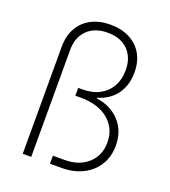

<svg xmlns="http://www.w3.org/2000/svg" viewBox="-135 -836 830 935"><g transform="rotate(20 280.0 -368.5)"><path d="M90.3 0V-555.2Q90.3 -611.8 113.8 -652.6Q137.2 -693.4 179.2 -715.3Q221.2 -737.3 277.8 -737.3Q334.5 -737.3 377 -715.6Q419.4 -693.8 442.9 -653.8Q466.3 -613.8 466.3 -558.1Q466.3 -490.7 432.6 -444.6Q398.9 -398.4 336.9 -380.4V-377Q411.6 -366.7 457.3 -317.1Q502.9 -267.6 502.9 -192.4Q502.9 -135.7 476.6 -92.3Q450.2 -48.8 402.3 -24.4Q354.5 0 291.5 0H231.4V-41.5H291.5Q367.2 -41.5 413.1 -83.3Q459 -125 459 -192.4Q459 -265.1 406 -309.3Q353 -353.5 262.7 -353.5H234.4V-394H256.3Q308.1 -394 345.5 -414.3Q382.8 -434.6 402.6 -470.5Q422.4 -506.3 422.4 -553.7Q422.4 -618.7 384.3 -657.2Q346.2 -695.8 278.8 -695.8Q211.9 -695.8 173.1 -658Q134.3 -620.1 134.3 -555.2V0Z"/></g></svg>

Font: Inter 24pt ExtraLight
Style: Regular
Weight: 250
Designer: Rasmus Andersson
Foundry: rsms
Version: Version 4.001;git-66647c0bb